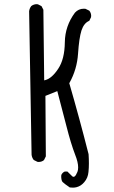

<svg xmlns="http://www.w3.org/2000/svg" viewBox="-20 -760 540 908"><path d="M270 67.4Q269.5 71.8 269.5 74.7Q269.5 77.6 269.8 81.3Q270 85 271 89.4Q272.5 97.7 276.4 101.1Q285.6 109.9 310.1 126.5Q316.9 127.4 325.4 127.4Q334 127.4 342.8 125Q363.3 119.6 378.4 101.6Q396 81.5 398.4 53.2Q400.4 34.2 400.4 12.9Q400.4 -8.3 398.9 -30.8Q355 -203.6 307.6 -366.7L308.6 -368.2Q344.2 -432.1 349.1 -506.1Q354 -580.1 365.2 -615.7Q377 -651.4 402.3 -661.6L410.6 -678.7Q411.1 -681.6 411.1 -686Q411.1 -690.4 409.2 -697Q407.2 -703.6 402.3 -709.5L384.3 -718.3Q380.4 -718.8 376.5 -718.8Q351.6 -718.8 334.5 -700.2Q287.6 -637.2 286.6 -560.1Q285.6 -480 255.4 -435.1Q225.6 -389.6 194.3 -381.3L189 -379.9L185.1 -713.9L176.3 -731L159.2 -739.7Q156.2 -740.2 151.9 -740.2Q147.5 -740.2 140.9 -738.3Q134.3 -736.3 127.9 -731.4Q119.6 -720.7 117.7 -707L129.4 -27.8Q131.3 -13.7 139.6 -3.4L157.2 5.4Q159.7 5.9 162.1 5.9Q177.7 5.9 188 -2.9L196.8 -20.5L194.8 -306.6L251 -329.1Q273.9 -244.1 294.4 -162.8Q314.9 -81.5 335.4 -28.3Q349.6 7.3 349.6 31.7Q349.6 44.4 346.2 52.7Q338.9 70.8 332.5 74.7Q330.1 76.2 327.1 76.2Q323.7 76.2 320.3 72.3Q313.5 64.9 298.8 51.3H286.1Q274.9 56.2 270 67.4Z"/></svg>

Font: Bakudai
Style: Light
Weight: 300
Version: Version 1.48